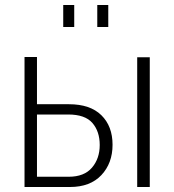

<svg xmlns="http://www.w3.org/2000/svg" viewBox="-20 -748 698 768"><path d="M232.9 -640.1V-728H276.9V-640.1ZM369.1 -640.1V-728H413.1V-640.1ZM78.1 0V-520H127.9V-331.1H255.9Q340.8 -331.1 385.5 -287.1Q430.2 -243.2 430.2 -168.9Q430.2 -95.2 385.5 -47.6Q340.8 0 259.8 0ZM528.8 0V-519H579.1V0ZM127.9 -41H254.9Q316.9 -41 347.9 -77.4Q378.9 -113.8 378.9 -168Q378.9 -222.2 349.6 -256.1Q320.3 -290 252.9 -290H127.9Z"/></svg>

Font: Rawline Light
Style: Regular
Weight: 300
Designer: Matt McInerney, Pablo Impallari, Rodrigo Fuenzalida
Foundry: Matt McInerney, Pablo Impallari, Rodrigo Fuenzalida
Version: Version 4.020;PS 004.020;hotconv 1.0.88;makeotf.lib2.5.64775